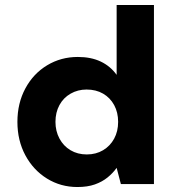

<svg xmlns="http://www.w3.org/2000/svg" viewBox="-20 -740 703 772"><path d="M291 12Q224 12 169 -22Q114 -56 82 -115.5Q50 -175 50 -250Q50 -325 82 -384.5Q114 -444 169.5 -477.5Q225 -511 293 -511Q346 -511 385 -492.5Q424 -474 449 -439V-720H599V0H466L449 -65Q434 -44 412.5 -26.5Q391 -9 361.5 1.5Q332 12 291 12ZM329 -119Q366 -119 394.5 -136Q423 -153 439 -182.5Q455 -212 455 -250Q455 -288 439 -317.5Q423 -347 394.5 -363.5Q366 -380 328 -380Q293 -380 264 -363.5Q235 -347 219 -317.5Q203 -288 203 -250Q203 -213 219 -183Q235 -153 263.5 -136Q292 -119 329 -119Z"/></svg>

Font: DM Sans 20pt Black
Style: Regular
Weight: 900
Version: Version 4.004;gftools[0.9.30]